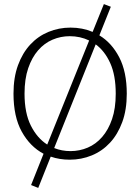

<svg xmlns="http://www.w3.org/2000/svg" viewBox="-20 -773 686 939"><path d="M488 -753 522 -740 466 -600Q526 -564 563 -493Q600 -422 600 -315Q600 -236 578 -176Q556 -116 518 -75Q480 -34 429 -13Q378 8 321 8Q271 8 228 -7L167 146L132 132L193 -21Q127 -56 86.5 -129Q46 -202 46 -315Q46 -394 68 -454Q90 -514 128 -555Q166 -596 217 -617Q268 -638 325 -638Q383 -638 433 -617ZM100 -315Q100 -220 131 -158.5Q162 -97 211 -66L416 -575Q372 -596 321 -596Q277 -596 237 -579Q197 -562 166.5 -527Q136 -492 118 -439.5Q100 -387 100 -315ZM325 -34Q369 -34 409 -51Q449 -68 479.5 -103Q510 -138 528 -190.5Q546 -243 546 -315Q546 -405 519 -464.5Q492 -524 448 -556L245 -49Q282 -34 325 -34Z"/></svg>

Font: Mukta Vaani ExtraLight
Style: Regular
Weight: 275
Designer: Noopur Datye, Girish Dalvi, Yashodeep Gholap, Pallavi Karambelkar
Foundry: Ek Type
Version: Version 2.538;PS 1.000;hotconv 16.6.51;makeotf.lib2.5.65220;